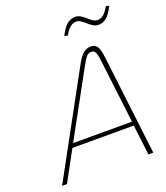

<svg xmlns="http://www.w3.org/2000/svg" viewBox="-155 -971 931 1076"><g transform="rotate(-20 310.5 -432.5)"><path d="M351 -592 28 0H57L155 -180H521L543 0H572L501 -592C493 -656 482 -679 444 -679C404 -679 382 -650 351 -592ZM168 -204 377 -586C405 -638 417 -650 438 -650C458 -650 467 -638 473 -586L519 -204ZM327 -785 346 -780C367 -818 389 -838 416 -838C458 -838 481 -778 529 -778C567 -778 595 -802 621 -858L603 -863C582 -825 561 -805 534 -805C492 -805 468 -865 421 -865C376 -865 351 -833 327 -785Z"/></g></svg>

Font: LT Wave Mono Thin
Style: Italic
Weight: 100
Designer: Daniel Lyons
Version: Version 2.5 (Glyphs App)